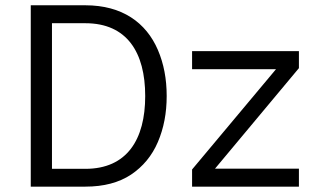

<svg xmlns="http://www.w3.org/2000/svg" viewBox="-20 -696 1164 716"><path d="M1009.3 -438 696.3 -64V0H1094.7V-66.9H781.7L1094.7 -441.9V-505.4H696.3V-438ZM601.6 -337.9C601.6 -401.4 590.8 -458.5 568.8 -509.8C524.9 -611.8 435.5 -676.3 298.3 -676.3H94.7V0H298.3C367.2 0 423.8 -15.1 468.8 -44.9C513.2 -74.7 546.9 -115.2 568.8 -166.5C590.8 -217.8 601.6 -274.9 601.6 -337.9ZM521.5 -337.9C521.5 -175.8 453.6 -66.4 298.3 -66.4H173.8V-609.4H298.3C453.6 -609.4 521.5 -500.5 521.5 -337.9Z"/></svg>

Font: Estedad Regular
Style: Regular
Weight: 400
Designer: Amin Abedi
Version: Version 7.3